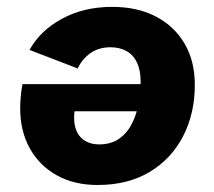

<svg xmlns="http://www.w3.org/2000/svg" viewBox="-20 -529 622 559"><path d="M306.6 -509Q380.2 -509 434 -480.8Q487.8 -452.6 517.5 -401.8Q547.2 -351 547.2 -282.2Q547.2 -198.2 512.9 -132.1Q478.6 -66 415.4 -28.2Q352.2 9.6 263.8 9.6Q195.6 9.6 144.8 -18.9Q94 -47.4 66.4 -97.7Q38.8 -148 38.8 -213.2Q38.8 -229.6 40.4 -247.9Q42 -266.2 45.4 -284H437.4L438 -205H154.8L201.8 -228.8Q198.2 -216.2 197 -205.7Q195.8 -195.2 195.8 -186Q195.8 -160.8 204.9 -143.4Q214 -126 230.5 -117.3Q247 -108.6 268.2 -108.6Q303.8 -108.6 327.3 -125.4Q350.8 -142.2 364.5 -169.8Q378.2 -197.4 383.8 -229.8Q389.4 -262.2 389.4 -292.4Q389.4 -324.2 379.1 -346.4Q368.8 -368.6 348.8 -380Q328.8 -391.4 301.2 -391.4Q265.8 -391 242.1 -373.5Q218.4 -356 206.4 -329.6L66 -383.6Q96.6 -439.6 160.3 -474.3Q224 -509 306.6 -509Z"/></svg>

Font: Work Sans
Style: Italic
Weight: 400
Italic angle: -13°
Designer: Wei Huang
Foundry: Wei Huang
Version: Version 2.012